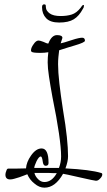

<svg xmlns="http://www.w3.org/2000/svg" viewBox="-20 -744 492 886"><path d="M185 122Q161 122 139 103Q117 86 106 60Q101 62 92 65.5Q83 69 69 74Q56 78 45.5 81Q35 84 27 84Q5 84 5 62Q5 54 9 45Q12 34 18 34Q34 34 54.5 34Q75 34 100 33Q102 4 123 -26Q146 -59 172 -59Q204 -59 204 8Q204 21 191 21Q179 21 177 0Q174 -22 168 -22Q160 -22 149 -1Q138 23 138 31H252Q262 5 262 -22Q262 -60 252 -129Q242 -198 222 -296Q212 -351 206 -391Q200 -431 200 -456Q200 -479 203 -503Q185 -500 167 -500Q131 -500 126 -505Q123 -507 123 -511Q123 -524 135 -540Q146 -557 158 -557Q164 -557 180 -551Q196 -543 203 -543Q218 -582 243 -582Q268 -582 268 -569Q268 -569 260 -544Q272 -546 311 -559Q329 -565 341 -567.5Q353 -570 359 -570Q372 -570 372 -556Q372 -548 324 -534Q312 -530 294 -525Q276 -520 253 -512Q251 -497 249.5 -481Q248 -465 248 -448Q248 -412 254 -359Q260 -306 271 -235Q283 -165 288.5 -112Q294 -59 294 -23Q294 1 282 33Q397 39 446 54Q452 55 452 61Q452 70 442 80Q433 90 424 90H422Q416 90 350 75Q276 58 271 58Q235 122 185 122ZM268 -569Q268 -569 268 -569ZM185 96Q219 96 242 55H228Q221 55 215.5 54.5Q210 54 205 54H139Q142 69 156 83Q169 96 185 96ZM253 -640Q212 -640 193 -660Q174 -680 174 -711Q174 -724 184 -724Q190 -724 191 -719.5Q192 -715 192 -708Q193 -694 209.5 -682Q226 -670 260 -670Q289 -670 311 -677Q333 -684 352 -708Q354 -712 358 -716.5Q362 -721 364 -721Q369 -721 367 -715Q367 -709 363 -704Q345 -670 320.5 -655Q296 -640 253 -640Z"/></svg>

Font: Ole
Style: Regular
Weight: 400
Designer: Robert E. Leuschke
Foundry: Robert E. Leuschke
Version: Version 1.010; ttfautohint (v1.8.3)